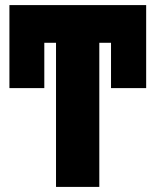

<svg xmlns="http://www.w3.org/2000/svg" viewBox="-20 -734 611 754"><path d="M370 0V-566H416V-388H554V-714H17V-388H154V-566H200V0Z"/></svg>

Font: Noto Sans Display Condensed Black
Style: Regular
Weight: 900
Width: 3
Designer: Monotype Design team
Foundry: Monotype Imaging Inc.
Version: 1.000